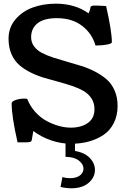

<svg xmlns="http://www.w3.org/2000/svg" viewBox="-20 -758 672 1030"><path d="M304.7 244.6 314.9 191.9Q333.5 197.8 355.5 197.8Q390.1 197.8 408.9 183.1Q427.7 168.5 427.7 147.5Q427.7 122.1 402.1 102.8Q376.5 83.5 331.5 83.5V4.9H382.3V51.8Q434.1 60.5 461.7 89.4Q489.3 118.2 489.3 153.8Q489.3 193.4 455.6 222.7Q421.9 252 363.3 252Q332.5 252 304.7 244.6ZM121.6 5.4H74.2Q42.5 -132.8 42.5 -203.1Q42.5 -214.4 64.5 -221.7Q86.4 -229 110.4 -229Q120.1 -229 126 -227.5Q141.6 -188 169.4 -157.2Q197.3 -126.5 230.2 -108.9Q263.2 -91.3 296.1 -82.3Q329.1 -73.2 359.9 -73.2Q416 -73.2 451.4 -98.4Q486.8 -123.5 486.8 -172.4Q486.8 -205.1 470.9 -229.7Q455.1 -254.4 428.5 -269.8Q401.9 -285.2 367.4 -296.9Q333 -308.6 294.7 -318.8Q256.3 -329.1 218 -340.3Q179.7 -351.6 145.3 -368.7Q110.8 -385.7 84.2 -408.4Q57.6 -431.2 41.7 -467.3Q25.9 -503.4 25.9 -550.3Q25.9 -610.4 63 -654.1Q100.1 -697.8 156.5 -718Q212.9 -738.3 279.3 -738.3Q382.8 -738.3 455.1 -686.5Q460 -696.3 462.6 -705.6Q465.3 -714.8 465.3 -718.3Q465.3 -721.7 469.5 -724.6Q473.6 -727.5 480 -727.8Q486.3 -728 502.9 -728Q517.6 -728 549.3 -725.6Q580.1 -589.4 580.1 -531.7Q580.1 -523.9 554.4 -519Q528.8 -514.2 504.4 -514.2H492.2Q474.1 -578.1 420.4 -619.4Q366.7 -660.6 285.2 -660.6Q216.3 -660.6 181.6 -633.3Q147 -606 147 -558.6Q147 -530.8 162.8 -509.3Q178.7 -487.8 205.6 -473.9Q232.4 -460 267.1 -448.7Q301.8 -437.5 340.3 -426.8Q378.9 -416 417.5 -403.8Q456.1 -391.6 490.7 -373.5Q525.4 -355.5 552.2 -332Q579.1 -308.6 595 -272.2Q610.8 -235.8 610.8 -189.9Q610.8 -137.7 590.3 -97.4Q569.8 -57.1 534.4 -33.7Q499 -10.3 455.3 1.5Q411.6 13.2 361.3 13.2Q307.6 13.2 254.6 -4.9Q201.7 -22.9 158.7 -55.2L150.4 -6.8Q149.4 -2.4 147.7 -0.2Q146 2 139.6 3.7Q133.3 5.4 121.6 5.4Z"/></svg>

Font: Coustard
Style: Regular
Weight: 400
Foundry: vernon adams
Version: Version 1.001